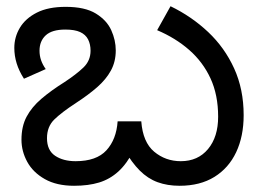

<svg xmlns="http://www.w3.org/2000/svg" viewBox="-20 -585 840 617"><path d="M557 12Q518 12 486.5 0.5Q455 -11 429 -37Q403 -63 379 -105L411 -104Q388 -59 360.5 -34Q333 -9 298.5 1.5Q264 12 218 12Q162 12 124 -9.5Q86 -31 67.5 -65Q49 -99 49 -136Q49 -179 65.5 -210Q82 -241 113 -267.5Q144 -294 187 -321Q225 -346 248 -368Q271 -390 271 -422Q271 -443 263 -458.5Q255 -474 237.5 -482Q220 -490 190 -490Q147 -490 127 -471.5Q107 -453 107 -422Q107 -406 112 -391.5Q117 -377 127 -363L57 -332Q41 -357 33.5 -381.5Q26 -406 26 -431Q26 -466 44 -496Q62 -526 98.5 -544.5Q135 -563 191 -563Q253 -563 288 -541.5Q323 -520 337.5 -488Q352 -456 352 -423Q352 -387 336.5 -358.5Q321 -330 292.5 -305Q264 -280 224 -254Q178 -224 154.5 -201Q131 -178 131 -141Q131 -102 157 -84.5Q183 -67 223 -67Q290 -67 322 -102Q354 -137 358 -195H434Q439 -128 475.5 -97.5Q512 -67 561 -67Q616 -67 648.5 -106Q681 -145 681 -210Q681 -280 656.5 -333Q632 -386 588 -424.5Q544 -463 485 -488L528 -565Q596 -532 649 -482Q702 -432 732.5 -365Q763 -298 763 -215Q763 -147 739 -96Q715 -45 669 -16.5Q623 12 557 12Z"/></svg>

Font: kannada25
Style: Book
Weight: 400
Designer: Jelle Bosma - Monotype Design Team
Foundry: Monotype Imaging Inc.
Version: Version 2.003